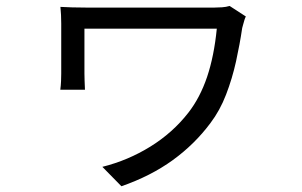

<svg xmlns="http://www.w3.org/2000/svg" viewBox="-20 -561 1040 661"><path d="M826.4 -504.2Q824.3 -500.7 821.7 -492.8Q819.1 -484.9 817.2 -477Q815.2 -469.1 813.8 -464.5Q805.6 -408.8 792.6 -349.6Q779.5 -290.3 758.3 -235.4Q737.2 -180.5 704.6 -137.5Q650.3 -64.5 574.7 -9.7Q499 45.1 398 80.2L332.4 13.4Q420.9 -8.8 497.6 -56.3Q574.4 -103.8 628.2 -172.7Q668.7 -224.6 692.9 -296.1Q717 -367.7 726.4 -462.3Q715.2 -462.3 681.5 -462.3Q647.8 -462.3 601.2 -462.3Q554.6 -462.3 503.2 -462.3Q451.8 -462.3 404 -462.3Q356.2 -462.3 320.8 -462.3Q285.3 -462.3 270.7 -462.3Q270.7 -453.3 270.7 -432Q270.7 -410.8 270.7 -385.8Q270.7 -360.8 270.7 -339.4Q270.7 -318 270.7 -307.7Q270.7 -299.9 271.2 -283.9Q271.7 -267.8 272.5 -252.1H187.6Q189.6 -267.4 190.2 -282Q190.8 -296.6 190.8 -307.7Q190.8 -318 190.8 -341Q190.8 -364 190.8 -391.5Q190.8 -419.1 190.8 -443.3Q190.8 -467.5 190.8 -480.1Q190.8 -494 190.1 -509.3Q189.4 -524.6 188 -537.3Q204.7 -536.3 228.3 -535.6Q251.9 -534.9 277.9 -534.9Q284.4 -534.9 316.1 -534.9Q347.8 -534.9 393.7 -534.9Q439.6 -534.9 490.9 -534.9Q542.2 -534.9 589.7 -534.9Q637.2 -534.9 672 -534.9Q706.8 -534.9 718 -534.9Q730.8 -534.9 744.6 -535.9Q758.5 -536.9 770.5 -540.5Z"/></svg>

Font: Noto Sans SC Thin
Style: Regular
Weight: 100
Designer: Ryoko NISHIZUKA 西塚涼子 (kana, bopomofo & ideographs); Paul D. Hunt (Latin, Greek & Cyrillic); Sandoll Communications 산돌커뮤니
Foundry: Adobe
Version: Version 2.004-H2;hotconv 1.0.118;makeotfexe 2.5.65603